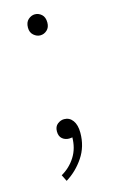

<svg xmlns="http://www.w3.org/2000/svg" viewBox="-99 -497 407 688"><g transform="rotate(-15 104.0 -153.0)"><path d="M104 -378Q91 -378 79.5 -388Q68 -398 68 -416Q68 -436 79.5 -446Q91 -456 104 -456Q118 -456 129 -446Q140 -436 140 -416Q140 -398 129 -388Q118 -378 104 -378ZM60 150 48 126Q80 108 100 76.5Q120 45 120 2L106 -52L140 -10Q134 0 125.5 3Q117 6 108 6Q93 6 82.5 -3Q72 -12 72 -30Q72 -48 83.5 -57Q95 -66 108 -66Q128 -66 140 -49.5Q152 -33 152 -4Q152 47 125.5 86.5Q99 126 60 150Z"/></g></svg>

Font: Source Sans Variable
Style: Regular
Weight: 200
Designer: Paul D. Hunt
Foundry: Adobe Systems Incorporated
Version: Version 3.006;hotconv 1.0.111;makeotfexe 2.5.65597